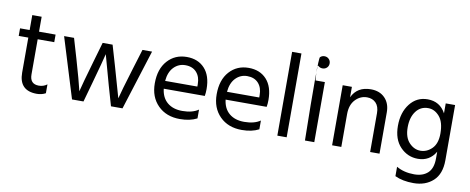

<svg xmlns="http://www.w3.org/2000/svg" viewBox="-74 -1061 3906 1595"><g transform="rotate(10 1879.5 -263.0)"><path d="M182.1 -442.9H321.8V-506.8H182.1V-632.8H103V-506.8H22V-442.9H103V-147.9Q103 4.9 252.9 4.9Q293.9 4.9 327.1 -13.2V-87.9Q296.9 -64.9 257.8 -64.9Q182.1 -64.9 182.1 -146Z M549.8 0H646.5L692.9 -166Q745.6 -355 760.7 -418.9L830.6 -166L878.4 0H975.6L1135.7 -506.8H1054.7L1003.4 -339.8Q940.9 -135.3 926.8 -76.2L851.6 -339.8L802.7 -506.8H718.8L670.4 -339.8Q612.8 -141.1 597.7 -77.1L592.8 -98.1Q587.9 -120.1 570.3 -185.5Q552.7 -251 526.9 -338.9L477.5 -506.8H393.6Z M1556.6 -286.1H1284.7Q1291.5 -361.8 1331.5 -402.8Q1371.6 -443.8 1428.7 -443.8Q1488.8 -443.8 1522.7 -406.5Q1556.6 -369.1 1556.6 -306.2ZM1603.5 -100.1Q1552.7 -64.9 1467.8 -64.9Q1389.6 -64.9 1341.6 -105Q1293.5 -145 1284.7 -220.2H1630.9Q1635.7 -246.6 1635.7 -278.8Q1635.7 -391.1 1579.8 -452.1Q1523.9 -513.2 1428.7 -513.2Q1329.6 -513.2 1266.6 -443.1Q1203.6 -373 1203.6 -252Q1203.6 -136.2 1273.9 -65.7Q1344.2 4.9 1459.5 4.9Q1544.4 4.9 1603.5 -25.9Z M2078.6 -286.1H1806.6Q1813.5 -361.8 1853.5 -402.8Q1893.6 -443.8 1950.7 -443.8Q2010.7 -443.8 2044.7 -406.5Q2078.6 -369.1 2078.6 -306.2ZM2125.5 -100.1Q2074.7 -64.9 1989.7 -64.9Q1911.6 -64.9 1863.5 -105Q1815.4 -145 1806.6 -220.2H2152.8Q2157.7 -246.6 2157.7 -278.8Q2157.7 -391.1 2101.8 -452.1Q2045.9 -513.2 1950.7 -513.2Q1851.6 -513.2 1788.6 -443.1Q1725.6 -373 1725.6 -252Q1725.6 -136.2 1795.9 -65.7Q1866.2 4.9 1981.4 4.9Q2066.4 4.9 2125.5 -25.9Z M2281.7 0H2360.4V-707H2281.7Z M2514.6 0H2593.3V-506.8H2514.6ZM2514.6 0H2593.3V-506.8H2514.6Q2502.4 -644 2517.1 -629.6Q2531.7 -615.2 2553.7 -615.2Q2575.7 -615.2 2590.6 -629.6Q2605.5 -644 2605.5 -666Q2605.5 -688 2590.6 -702.9Q2575.7 -717.8 2553.7 -717.8Q2531.7 -717.8 2517.1 -702.9Q2502.4 -688 2514.6 0Z M2821.3 -506.8H2743.7V0H2821.3V-276.9Q2821.3 -355 2862.8 -398.9Q2904.3 -442.9 2961.4 -442.9Q3007.3 -442.9 3035.9 -413.6Q3064.5 -384.3 3064.5 -328.1V0H3143.6V-349.1Q3143.6 -423.8 3099.6 -469Q3055.7 -514.2 2981.4 -514.2Q2866.2 -514.2 2821.3 -418.9Z M3473.1 -83Q3419.9 -83 3377.9 -127.4Q3335.9 -171.9 3335.9 -256.8Q3335.9 -339.8 3374 -391.4Q3412.1 -442.9 3477.1 -442.9Q3530.8 -442.9 3571.8 -396Q3612.8 -349.1 3612.8 -252Q3612.8 -168 3570.6 -125.5Q3528.3 -83 3473.1 -83ZM3612.8 -506.8V-422.9Q3564 -514.2 3460 -514.2Q3368.2 -514.2 3311 -440.9Q3253.9 -367.7 3253.9 -254.9Q3253.9 -141.1 3315.4 -77.1Q3377 -13.2 3463.9 -13.2Q3563 -13.2 3612.8 -99.1V-42Q3612.8 41 3571 80.1Q3529.3 119.1 3456.1 119.1Q3370.1 119.1 3306.2 82V161.1Q3371.1 191.9 3462.9 191.9Q3564 191.9 3627.9 133.5Q3691.9 75.2 3691.9 -41V-506.8Z"/></g></svg>

Font: FAU Chimera
Style: Regular
Weight: 400
Version: Version 1.002;hotconv 1.0.117;makeotfexe 2.5.65602